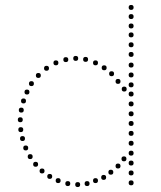

<svg xmlns="http://www.w3.org/2000/svg" viewBox="-20 -750 650 776"><path d="M366 -486Q356 -486 356 -496Q356 -506 366 -506Q376 -506 376 -496Q376 -486 366 -486ZM326 -500Q316 -500 316 -510Q316 -520 326 -520Q336 -520 336 -510Q336 -500 326 -500ZM286 -504Q276 -504 276 -514Q276 -524 286 -524Q296 -524 296 -514Q296 -504 286 -504ZM246 -499Q236 -499 236 -509Q236 -519 246 -519Q256 -519 256 -509Q256 -499 246 -499ZM206 -486Q196 -486 196 -496Q196 -506 206 -506Q216 -506 216 -496Q216 -486 206 -486ZM401 -466Q391 -466 391 -476Q391 -486 401 -486Q411 -486 411 -476Q411 -466 401 -466ZM168 -464Q158 -464 158 -474Q158 -484 168 -484Q178 -484 178 -474Q178 -464 168 -464ZM431 -442Q421 -442 421 -452Q421 -462 431 -462Q441 -462 441 -452Q441 -442 431 -442ZM135 -435Q125 -435 125 -445Q125 -455 135 -455Q145 -455 145 -445Q145 -435 135 -435ZM89 -368Q79 -368 79 -378Q79 -388 89 -388Q99 -388 99 -378Q99 -368 89 -368ZM75 -332Q65 -332 65 -342Q65 -352 75 -352Q85 -352 85 -342Q85 -332 75 -332ZM62 -256Q52 -256 52 -266Q52 -276 62 -276Q72 -276 72 -266Q72 -256 62 -256ZM64 -216Q54 -216 54 -226Q54 -236 64 -236Q74 -236 74 -226Q74 -216 64 -216ZM71 -180Q61 -180 61 -190Q61 -200 71 -200Q81 -200 81 -190Q81 -180 71 -180ZM84 -142Q74 -142 74 -152Q74 -162 84 -162Q94 -162 94 -152Q94 -142 84 -142ZM102 -107Q92 -107 92 -117Q92 -127 102 -127Q112 -127 112 -117Q112 -107 102 -107ZM457 -69Q447 -69 447 -79Q447 -89 457 -89Q467 -89 467 -79Q467 -69 457 -69ZM124 -76Q114 -76 114 -86Q114 -96 124 -96Q134 -96 134 -86Q134 -76 124 -76ZM399 -23Q389 -23 389 -33Q389 -43 399 -43Q409 -43 409 -33Q409 -23 399 -23ZM366 -10Q356 -10 356 -20Q356 -30 366 -30Q376 -30 376 -20Q376 -10 366 -10ZM215 -10Q205 -10 205 -20Q205 -30 215 -30Q225 -30 225 -20Q225 -10 215 -10ZM181 -27Q171 -27 171 -37Q171 -47 181 -47Q191 -47 191 -37Q191 -27 181 -27ZM510 -241Q500 -241 500 -251Q500 -261 510 -261Q520 -261 520 -251Q520 -241 510 -241ZM510 -201Q500 -201 500 -211Q500 -221 510 -221Q520 -221 520 -211Q520 -201 510 -201ZM510 -161Q500 -161 500 -171Q500 -181 510 -181Q520 -181 520 -171Q520 -161 510 -161ZM510 -121Q500 -121 500 -131Q500 -141 510 -141Q520 -141 520 -131Q520 -121 510 -121ZM510 -81Q500 -81 500 -91Q500 -101 510 -101Q520 -101 520 -91Q520 -81 510 -81ZM510 -41Q500 -41 500 -51Q500 -61 510 -61Q520 -61 520 -51Q520 -41 510 -41ZM510 -1Q500 -1 500 -11Q500 -21 510 -21Q520 -21 520 -11Q520 -1 510 -1ZM510 -559Q500 -559 500 -569Q500 -579 510 -579Q520 -579 520 -569Q520 -559 510 -559ZM510 -520Q500 -520 500 -530Q500 -540 510 -540Q520 -540 520 -530Q520 -520 510 -520ZM510 -477Q500 -477 500 -487Q500 -497 510 -497Q520 -497 520 -487Q520 -477 510 -477ZM510 -397Q500 -397 500 -407Q500 -417 510 -417Q520 -417 520 -407Q520 -397 510 -397ZM510 -360Q500 -360 500 -370Q500 -380 510 -380Q520 -380 520 -370Q520 -360 510 -360ZM510 -320Q500 -320 500 -330Q500 -340 510 -340Q520 -340 520 -330Q520 -320 510 -320ZM510 -280Q500 -280 500 -290Q500 -300 510 -300Q520 -300 520 -290Q520 -280 510 -280ZM510 -710Q500 -710 500 -720Q500 -730 510 -730Q520 -730 520 -720Q520 -710 510 -710ZM510 -673Q500 -673 500 -683Q500 -693 510 -693Q520 -693 520 -683Q520 -673 510 -673ZM510 -635Q500 -635 500 -645Q500 -655 510 -655Q520 -655 520 -645Q520 -635 510 -635ZM510 -599Q500 -599 500 -609Q500 -619 510 -619Q520 -619 520 -609Q520 -599 510 -599ZM510 -437Q500 -437 500 -447Q500 -457 510 -457Q520 -457 520 -447Q520 -437 510 -437ZM107 -402Q97 -402 97 -412Q97 -422 107 -422Q117 -422 117 -412Q117 -402 107 -402ZM66 -295Q56 -295 56 -305Q56 -315 66 -315Q76 -315 76 -305Q76 -295 66 -295ZM457 -411Q447 -411 447 -421Q447 -431 457 -431Q467 -431 467 -421Q467 -411 457 -411ZM482 -380Q472 -380 472 -390Q472 -400 482 -400Q492 -400 492 -390Q492 -380 482 -380ZM481 -98Q471 -98 471 -108Q471 -118 481 -118Q491 -118 491 -108Q491 -98 481 -98ZM294 6Q284 6 284 -4Q284 -14 294 -14Q304 -14 304 -4Q304 6 294 6ZM332 2Q322 2 322 -8Q322 -18 332 -18Q342 -18 342 -8Q342 2 332 2ZM428 -44Q418 -44 418 -54Q418 -64 428 -64Q438 -64 438 -54Q438 -44 428 -44ZM254 2Q244 2 244 -8Q244 -18 254 -18Q264 -18 264 -8Q264 2 254 2ZM150 -49Q140 -49 140 -59Q140 -69 150 -69Q160 -69 160 -59Q160 -49 150 -49Z"/></svg>

Font: Raleway Dots 
Style: Regular
Weight: 400
Version: Version 1.000